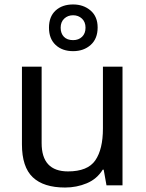

<svg xmlns="http://www.w3.org/2000/svg" viewBox="-20 -837 658 867"><path d="M533.2 -536.1V0H460.9L448.2 -70.8H443.8Q418 -28.8 372.1 -9.5Q326.2 9.8 273.9 9.8Q176.8 9.8 127.9 -36.6Q79.1 -83 79.1 -185.1V-536.1H168V-190.9Q168 -63 287.1 -63Q376 -63 410.4 -113Q444.8 -163.1 444.8 -256.8V-536.1ZM310.1 -606Q261.2 -606 231.2 -634Q201.2 -662.1 201.2 -711.9Q201.2 -762.2 231.2 -789.6Q261.2 -816.9 310.1 -816.9Q356.9 -816.9 388.9 -789.6Q420.9 -762.2 420.9 -712.9Q420.9 -662.1 389.4 -634Q357.9 -606 310.1 -606ZM310.1 -655.8Q335 -655.8 350.6 -670.9Q366.2 -686 366.2 -711.9Q366.2 -737.8 350.1 -752.9Q334 -768.1 310.1 -768.1Q286.1 -768.1 270 -752.9Q253.9 -737.8 253.9 -711.9Q253.9 -686 268.6 -670.9Q283.2 -655.8 310.1 -655.8Z"/></svg>

Font: Defago Noto Sans
Style: Regular
Weight: 400
Designer: John M. Durdin
Foundry: Lao IT Dev Co., Ltd.
Version: Version 1.000 2007 initial release